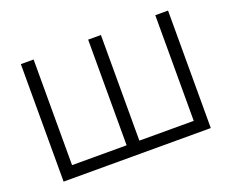

<svg xmlns="http://www.w3.org/2000/svg" viewBox="-113 -888 1297 1075"><g transform="rotate(-20 535.5 -350.0)"><path d="M97 0V-700H173V-70.5H498V-700H574V-70.5H898V-700H974V0Z"/></g></svg>

Font: Geologica Roman ExtraLight
Style: Regular
Weight: 250
Designer: Sindre Bremnes, Frode Helland
Foundry: Monokrom Skriftforlag AS
Version: Version 1.010;gftools[0.9.28]